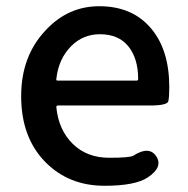

<svg xmlns="http://www.w3.org/2000/svg" viewBox="-20 -584 605 617"><path d="M316 13Q201 13 126 -63Q48 -142 48 -275Q48 -403 126 -486Q198 -564 299 -564Q406 -564 466 -492Q524 -423 524 -304Q524 -273 521 -259Q518 -245 462 -245H166Q161 -245 161 -240Q168 -167 213.5 -122Q259 -77 331 -77Q399 -77 409 -84Q459 -116 482 -82Q505 -47 455 -14Q415 13 316 13ZM161 -330Q160 -325 165 -325H419Q424 -325 424 -330Q424 -396 392.5 -435Q361 -474 301 -474Q247 -474 209 -436Q168 -395 161 -330Z"/></svg>

Font: Resource Han Rounded KR Medium
Style: Regular
Weight: 500
Designer: Cyano Hao (round all glyphs); Ryoko NISHIZUKA 西塚涼子 (kana, bopomofo & ideographs); Paul D. Hunt (Latin, Greek & Cyrillic)
Foundry: Cyano Hao
Version: 0.990